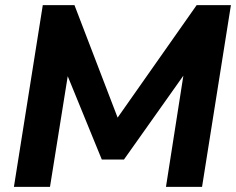

<svg xmlns="http://www.w3.org/2000/svg" viewBox="-20 -725 916 745"><path d="M34 0 146 -705H269L447 -241H417L743 -705H876L764 0H624L698 -473H721L461 -106H375L227 -468H249L174 0Z"/></svg>

Font: Nunito Sans 12pt ExtraBold
Style: Italic
Weight: 800
Italic angle: -9°
Designer: Vernon Adams
Foundry: Vernon Adams
Version: Version 3.101;gftools[0.9.27]